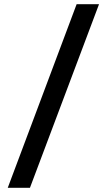

<svg xmlns="http://www.w3.org/2000/svg" viewBox="-20 -792 510 917"><path d="M17 105 346 -772H453L123 105Z"/></svg>

Font: Host Grotesk Light Medium
Style: Regular
Weight: 500
Version: Version 1.003